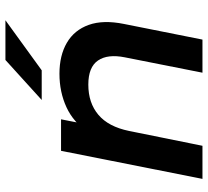

<svg xmlns="http://www.w3.org/2000/svg" viewBox="-50 -734 784 725"><g transform="rotate(-90 342.5 -372.0)"><path d="M426 -540Q495 -540 543 -512Q591 -484 610.5 -429.5Q630 -375 614 -296L555 0H430L488 -293Q501 -358 476 -394.5Q451 -431 385 -431Q316 -431 271 -393Q226 -355 210 -277L154 0H29L135 -534H254L224 -382L204 -430Q242 -487 299.5 -513.5Q357 -540 426 -540ZM327 -607 478 -744H628L439 -607Z"/></g></svg>

Font: MOST Montserrat SemiBold
Style: Italic
Weight: 600
Italic angle: -11.3°
Designer: Julieta Ulanovsky
Foundry: Julieta Ulanovsky
Version: Version 8.000;March 11, 2024;FontCreator 15.0.0.2926 64-bit